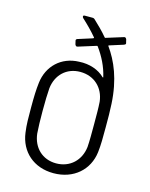

<svg xmlns="http://www.w3.org/2000/svg" viewBox="-109 -770 661 848"><g transform="rotate(15 222.0 -346.0)"><path d="M387 -354C381 -465 348 -541 307 -598C306 -599 308 -600 310 -601L373 -621C378 -623 380 -625 380 -628C380 -630 380 -631 379 -633L376 -646C374 -651 371 -654 367 -654C366 -654 364 -653 363 -653L286 -629C284 -628 282 -629 281 -631C261 -655 239 -676 219 -695C215 -699 212 -700 207 -700H173C167 -700 165 -698 165 -695C165 -693 166 -690 168 -688C191 -667 215 -643 236 -618C238 -616 236 -614 234 -613L168 -592C164 -591 161 -588 161 -585C161 -583 162 -582 162 -580L165 -567C167 -562 170 -559 174 -559C175 -559 177 -560 178 -560L258 -585C260 -586 262 -585 263 -583C290 -546 311 -504 321 -460C322 -457 321 -456 318 -458C291 -485 248 -500 201 -497C120 -495 62 -439 53 -361C49 -328 48 -296 48 -247C48 -204 48 -167 53 -133C64 -49 127 8 218 8C310 8 375 -50 385 -133C389 -166 389 -202 389 -247C389 -290 389 -321 387 -354ZM334 -143C327 -81 282 -37 218 -37C155 -37 111 -80 104 -143C102 -170 101 -203 101 -246C101 -291 102 -322 104 -350C111 -412 155 -455 218 -455C282 -455 327 -412 334 -350C336 -322 336 -293 336 -246C336 -205 336 -171 334 -143Z"/></g></svg>

Font: Barlow Semi Condensed Light
Style: Regular
Weight: 300
Width: 4
Designer: Jeremy Tribby
Foundry: Tribby Type
Version: Version 1.422;hotconv 1.0.109;makeotfexe 2.5.65596